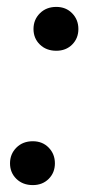

<svg xmlns="http://www.w3.org/2000/svg" viewBox="-20 -531 259 556"><path d="M75 5Q46 5 27.5 -13Q9 -31 9 -58Q9 -85 27.5 -103.5Q46 -122 75 -122Q103 -122 121 -103.5Q139 -85 139 -58Q139 -31 121 -13Q103 5 75 5ZM143 -384Q114 -384 95.5 -402Q77 -420 77 -447Q77 -474 95.5 -492.5Q114 -511 143 -511Q171 -511 189 -492.5Q207 -474 207 -447Q207 -420 189 -402Q171 -384 143 -384Z"/></svg>

Font: DM Sans 20pt Medium
Style: Italic
Weight: 500
Italic angle: -10°
Version: Version 4.004;gftools[0.9.30]